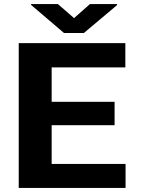

<svg xmlns="http://www.w3.org/2000/svg" viewBox="-20 -923 694 943"><path d="M542.8 -308V-423H233.7V-592H595.6V-711H72V0H596.7V-118H233.7V-308ZM343.7 -834 264.5 -903H132.5V-899L294.2 -761H392.1L554.9 -898V-903H421.8Z"/></svg>

Font: Asimov
Style: Wid
Weight: 500
Designer: Google
Version: Version 2.000980; 2014